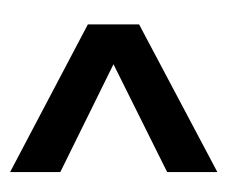

<svg xmlns="http://www.w3.org/2000/svg" viewBox="-56 -472 461 390"><g transform="rotate(90 175.0 -277.5)"><path d="M330 -67 30 -225V-329L330 -488V-386L111 -277L330 -169Z"/></g></svg>

Font: Cabin Condensed
Style: Bold
Weight: 700
Width: 3
Designer: Pablo Impallari
Foundry: Pablo Impallari. http://www.impallari.com Igino Marini. http://www.ikern.com
Version: Version 3.001; ttfautohint (v1.8.3)